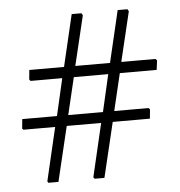

<svg xmlns="http://www.w3.org/2000/svg" viewBox="-44 -617 588 628"><g transform="rotate(-5 249.5 -303.5)"><path d="M354 -369 325 -247H438L442 -242L439 -212H317L274 -32H242L238 -37L279 -212H166L123 -32H90L87 -37L128 -212H24L20 -216L23 -247H137L165 -369H61L57 -374L60 -405H174L214 -575H246L250 -568L211 -405H325L365 -575H397L401 -568L362 -405H474L479 -400L475 -369ZM316 -369H203L174 -247H288Z"/></g></svg>

Font: Luna Sans Light
Style: Regular
Weight: 300
Designer: Juan Pablo del Peral
Foundry: Huerta Tipografica
Version: Version 2.001; ttfautohint (v1.5)